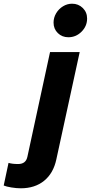

<svg xmlns="http://www.w3.org/2000/svg" viewBox="-152 -797 490 1036"><path d="M217 -596Q183 -596 160 -618.5Q137 -641 137 -675Q137 -702 151 -725.5Q165 -749 188 -763Q211 -777 237 -777Q271 -777 294.5 -754Q318 -731 318 -697Q318 -656 288 -626Q258 -596 217 -596ZM-40 219Q-63 219 -90.5 214.5Q-118 210 -132 204L-106 82Q-95 85 -83 86.5Q-71 88 -54 88Q-33 88 -20.5 78Q-8 68 -4 48L118 -516H278L152 63Q136 138 86 178.5Q36 219 -40 219Z"/></svg>

Font: Red Hat Text VF
Style: Italic
Weight: 400
Italic angle: -12°
Designer: Pentagram, MCKL
Foundry: Pentagram, MCKL
Version: Version 1.023